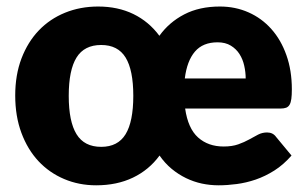

<svg xmlns="http://www.w3.org/2000/svg" viewBox="-20 -546 918 574"><path d="M637.5 -526.5Q683.5 -526.5 723 -509Q762.5 -491.5 791.2 -459.2Q820 -427 836.2 -381.2Q852.5 -335.5 852.5 -279Q852.5 -261.5 851 -250.5Q849.5 -239.5 845.8 -233Q842 -226.5 835.5 -224Q829 -221.5 818.5 -221.5H533.5Q542 -162 572.2 -135Q602.5 -108 648.5 -108Q674 -108 692.2 -114.5Q710.5 -121 724.8 -129Q739 -137 751.5 -143.5Q764 -150 778.5 -150Q796 -150 805.5 -136.5L851.5 -81Q827.5 -53.5 800.2 -36.2Q773 -19 744.5 -9.2Q716 0.5 687.8 4.2Q659.5 8 633.5 8Q608 8 583.5 2.8Q559 -2.5 536.2 -13.5Q513.5 -24.5 493.2 -41.2Q473 -58 457 -81Q425.5 -38 377.5 -15Q329.5 8 267.5 8Q216 8 171.8 -10.8Q127.5 -29.5 95 -64.2Q62.5 -99 44 -148.8Q25.5 -198.5 25.5 -260.5Q25.5 -322 44.2 -371.2Q63 -420.5 96 -455Q129 -489.5 174.5 -508Q220 -526.5 273.5 -526.5Q332.5 -526.5 378.8 -504Q425 -481.5 456.5 -439Q485.5 -479.5 530.8 -503Q576 -526.5 637.5 -526.5ZM282.5 -107Q332.5 -107 355.5 -144.8Q378.5 -182.5 378.5 -259.5Q378.5 -336.5 355.5 -374Q332.5 -411.5 282.5 -411.5Q232 -411.5 208.8 -374Q185.5 -336.5 185.5 -259.5Q185.5 -182.5 208.8 -144.8Q232 -107 282.5 -107ZM630.5 -419.5Q586.5 -419.5 562.8 -391.8Q539 -364 532.5 -311.5H714.5Q714.5 -330 710.2 -349.2Q706 -368.5 696.2 -384Q686.5 -399.5 670.2 -409.5Q654 -419.5 630.5 -419.5Z"/></svg>

Font: Lato Black
Style: Regular
Weight: 900
Designer: Lukasz Dziedzic
Foundry: tyPoland Lukasz Dziedzic
Version: Version 2.007; 2014-02-27